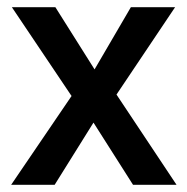

<svg xmlns="http://www.w3.org/2000/svg" viewBox="-20 -514 521 534"><path d="M179 -247 13 -494H134L243 -321L344 -494H467L304 -251L471 0H350L240 -173L132 0H11Z"/></svg>

Font: Cabin Medium
Style: Regular
Weight: 500
Designer: Pablo Impallari
Foundry: Pablo Impallari. http://www.impallari.com Igino Marini. http://www.ikern.com
Version: Version 2.001